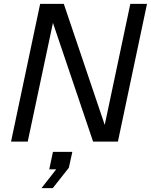

<svg xmlns="http://www.w3.org/2000/svg" viewBox="-20 -730 778 990"><path d="M37 0 187 -710H309L520 -86L652 -710H738L588 0H460L253 -612L123 0ZM194 240 270 143H234L253 53H353L335 135L252 240Z"/></svg>

Font: Geist Regular
Style: Italic
Weight: 400
Italic angle: -12°
Designer: Basement.studio, Andrés Briganti, Mateo Zaragoza
Foundry: Basement.studio, Vercel, Andrés Briganti, Guido Ferreyra, Mateo Zaragoza
Version: Version 1.500; ttfautohint (v1.8.4.7-5d5b)